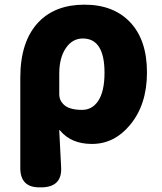

<svg xmlns="http://www.w3.org/2000/svg" viewBox="-20 -603 693 823"><path d="M152 200Q67 202 67 117V-270Q67 -426 145 -508Q217 -583 342 -583Q467 -583 538.5 -507Q610 -431 610 -292.5Q610 -154 537 -67Q470 14 374 14Q285 14 237 -44Q234 -48 234 -43L242 113Q247 197 162 200ZM332 -132Q374 -132 400 -169Q428 -210 428 -291Q428 -438 335 -438Q290 -438 262 -396.5Q234 -355 234 -287V-198Q234 -174 251 -157Q274 -132 332 -132Z"/></svg>

Font: Resource Han Rounded TW Heavy
Style: Regular
Weight: 900
Designer: Cyano Hao (round all glyphs); Ryoko NISHIZUKA 西塚涼子 (kana, bopomofo & ideographs); Paul D. Hunt (Latin, Greek & Cyrillic)
Foundry: Cyano Hao
Version: 0.990